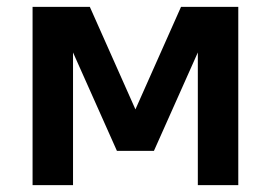

<svg xmlns="http://www.w3.org/2000/svg" viewBox="-20 -540 790 560"><path d="M75 0V-520H242L375 -221L508 -520H675V0H557V-387L429 -100H321L193 -387V0Z"/></svg>

Font: Zed Sans Extended
Style: Bold
Weight: 700
Width: 7
Designer: Belleve Invis
Foundry: Belleve Invis
Version: Version 1.0.0; ttfautohint (v1.8.4)